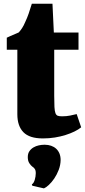

<svg xmlns="http://www.w3.org/2000/svg" viewBox="-20 -729 452 1022"><path d="M127.9 107.4Q127.9 88.4 136.5 75.9Q145 63.5 158.2 55.7Q171.4 47.9 186.8 44.7Q202.1 41.5 215.3 41.5H218.8Q236.8 41.5 252.2 46.9Q267.6 52.2 278.8 62.5Q290 72.8 296.4 87.9Q302.7 103 302.7 123Q302.2 149.9 292.5 175.3Q282.7 200.7 268.8 221.2Q254.9 241.7 239.7 255.6Q224.6 269.5 214.4 273.4H212.4L152.3 259.8L149.4 252Q154.3 250 158.2 243.7Q162.1 237.3 164.8 229Q167.5 220.7 168.9 210.9Q170.4 201.2 170.4 192.9Q170.4 177.2 164.6 169.4Q158.7 161.6 151.9 157.7Q144 151.9 136 139.6Q127.9 127.4 127.9 107.4ZM72.3 -464.4H16.1V-528.3Q16.1 -528.3 20.8 -530.5Q25.4 -532.7 32.5 -535.9Q39.6 -539.1 48.1 -542.7Q56.6 -546.4 63.7 -549.3Q70.8 -552.2 75.4 -554.4Q80.1 -556.6 80.1 -556.6Q88.9 -566.4 97.7 -579.6Q106.4 -592.8 114.7 -612.8Q124.5 -633.3 132.6 -656.7Q140.6 -680.2 149.4 -709H259.3L266.6 -555.7H397.9V-464.4H268.6V-219.7Q268.6 -181.6 269.8 -159.7Q271 -137.7 275.1 -126.7Q279.3 -115.7 287.6 -112.8Q295.9 -109.9 310.1 -109.9H310.5Q334 -109.9 353 -113.8Q372.1 -117.7 387.7 -121.6H388.2L412.1 -51.3Q397.9 -39.6 376.5 -29.1Q355 -18.6 328.6 -10.3Q302.2 -2 272 2.9Q241.7 7.8 209 7.8H208Q136.7 7.8 104.5 -25.4Q72.3 -58.6 72.3 -120.6Z"/></svg>

Font: Merriweather UltraBold
Style: Regular
Weight: 900
Designer: Eben Sorkin ( sorkintype@gmail.com )
Foundry: Eben Sorkin
Version: Version 1.570; ttfautohint (v1.3) -l 8 -r 32 -G 0 -x 0 -H 60